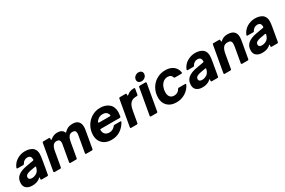

<svg xmlns="http://www.w3.org/2000/svg" viewBox="127 -2064 4993 3362"><g transform="rotate(-30 2623.0 -383.0)"><path d="M11 -121Q11 -216 73 -266Q135 -316 245 -335L392 -361Q409 -364 409 -373V-385Q409 -419 395 -436Q377 -460 333 -460Q302 -460 274 -442.5Q246 -425 230 -394Q224 -380 210 -380H97Q89 -380 84.5 -383.5Q80 -387 80 -393Q80 -395 82 -401Q118 -487 193.5 -531.5Q269 -576 355 -576Q405 -576 448 -562Q491 -548 518 -520Q558 -479 558 -404Q558 -361 543 -280L497 -16Q494 0 478 0H362Q354 0 349.5 -5.5Q345 -11 346 -20L349 -34Q350 -38 350 -43Q350 -52 345 -52Q341 -52 336 -46Q320 -30 300 -19Q250 12 169 12Q98 12 54.5 -22.5Q11 -57 11 -121ZM300 -120Q336 -136 355.5 -162.5Q375 -189 386 -232L387 -238Q387 -246 382 -249Q377 -252 369 -250L268 -232Q219 -223 192 -204.5Q165 -186 165 -152Q165 -129 183 -117Q201 -105 231 -105Q266 -105 300 -120Z M759 -16Q756 0 740 0H624Q615 0 610.5 -5.5Q606 -11 608 -20L701 -548Q704 -564 720 -564H836Q845 -564 849 -558.5Q853 -553 852 -544L850 -533L849 -527Q849 -517 856 -517Q861 -517 869 -523Q930 -576 1006 -576Q1055 -576 1087 -559Q1119 -542 1132 -509Q1135 -499 1141 -499Q1146 -499 1150 -505Q1182 -541 1222 -558.5Q1262 -576 1313 -576Q1391 -576 1428.5 -537.5Q1466 -499 1466 -428Q1466 -396 1461 -371L1399 -16Q1396 0 1380 0H1264Q1255 0 1250.5 -5.5Q1246 -11 1248 -20L1307 -355Q1310 -373 1310 -388Q1310 -422 1293.5 -437.5Q1277 -453 1244 -453Q1194 -453 1168.5 -417Q1143 -381 1131 -312L1079 -16Q1076 0 1060 0H945Q936 0 931.5 -5.5Q927 -11 928 -20L987 -355Q990 -373 990 -387Q990 -453 923 -453Q873 -453 847.5 -415.5Q822 -378 811 -312Z M1529 -220Q1529 -315 1574.5 -397Q1620 -479 1699 -527.5Q1778 -576 1873 -576Q1979 -576 2047.5 -519.5Q2116 -463 2116 -350Q2115 -324 2107 -267Q2104 -250 2088 -250H1705Q1695 -250 1691 -247Q1687 -244 1687 -237Q1687 -182 1717.5 -150.5Q1748 -119 1804 -119Q1841 -119 1872 -136Q1903 -153 1923 -181Q1931 -192 1946 -192H2060Q2071 -192 2075.5 -187Q2080 -182 2076 -175Q2031 -91 1954.5 -39.5Q1878 12 1774 12Q1698 12 1643 -17Q1588 -46 1558.5 -98.5Q1529 -151 1529 -220ZM1949 -361Q1958 -361 1963 -366Q1968 -371 1967 -379Q1961 -397 1955 -406Q1943 -432 1917.5 -445Q1892 -458 1858 -458Q1789 -458 1746 -412Q1732 -399 1721 -381Q1718 -377 1718 -373Q1718 -368 1723 -364.5Q1728 -361 1736 -361Z M2172 0Q2163 0 2158.5 -5.5Q2154 -11 2156 -20L2249 -548Q2252 -564 2268 -564H2384Q2393 -564 2397 -558.5Q2401 -553 2400 -544L2398 -535L2397 -529Q2397 -519 2404 -519Q2409 -519 2417 -525Q2447 -553 2481.5 -564.5Q2516 -576 2560 -576Q2568 -576 2572.5 -570.5Q2577 -565 2575 -556L2556 -447Q2553 -431 2537 -431H2522Q2456 -431 2418 -399Q2391 -377 2374.5 -341Q2358 -305 2348 -249L2307 -16Q2304 0 2288 0Z M2708 -16Q2705 0 2689 0H2573Q2564 0 2559.5 -5.5Q2555 -11 2557 -20L2650 -548Q2653 -564 2669 -564H2785Q2793 -564 2797.5 -558.5Q2802 -553 2801 -544ZM2662 -681Q2662 -723 2693.5 -750.5Q2725 -778 2767 -778Q2800 -778 2821 -759.5Q2842 -741 2842 -711Q2842 -668 2811 -641Q2780 -614 2738 -614Q2705 -614 2683.5 -632.5Q2662 -651 2662 -681Z M2843 -220Q2843 -318 2888 -399.5Q2933 -481 3012.5 -528.5Q3092 -576 3190 -576Q3288 -576 3350 -528.5Q3412 -481 3424 -399V-395Q3424 -380 3407 -380H3277Q3261 -380 3257 -396Q3241 -454 3168 -454Q3117 -454 3078.5 -423Q3040 -392 3020 -341.5Q3000 -291 3000 -236Q3000 -177 3028.5 -144Q3057 -111 3108 -111Q3188 -111 3224 -179Q3230 -192 3244 -192H3371Q3381 -192 3385.5 -186Q3390 -180 3386 -172Q3345 -86 3264.5 -37Q3184 12 3086 12Q2973 12 2908 -51Q2843 -114 2843 -220Z M3451 -121Q3451 -216 3513 -266Q3575 -316 3685 -335L3832 -361Q3849 -364 3849 -373V-385Q3849 -419 3835 -436Q3817 -460 3773 -460Q3742 -460 3714 -442.5Q3686 -425 3670 -394Q3664 -380 3650 -380H3537Q3529 -380 3524.5 -383.5Q3520 -387 3520 -393Q3520 -395 3522 -401Q3558 -487 3633.5 -531.5Q3709 -576 3795 -576Q3845 -576 3888 -562Q3931 -548 3958 -520Q3998 -479 3998 -404Q3998 -361 3983 -280L3937 -16Q3934 0 3918 0H3802Q3794 0 3789.5 -5.5Q3785 -11 3786 -20L3789 -34Q3790 -38 3790 -43Q3790 -52 3785 -52Q3781 -52 3776 -46Q3760 -30 3740 -19Q3690 12 3609 12Q3538 12 3494.5 -22.5Q3451 -57 3451 -121ZM3740 -120Q3776 -136 3795.5 -162.5Q3815 -189 3826 -232L3827 -238Q3827 -246 3822 -249Q3817 -252 3809 -250L3708 -232Q3659 -223 3632 -204.5Q3605 -186 3605 -152Q3605 -129 3623 -117Q3641 -105 3671 -105Q3706 -105 3740 -120Z M4199 -16Q4196 0 4180 0H4064Q4055 0 4050.5 -5.5Q4046 -11 4048 -20L4141 -548Q4144 -564 4160 -564H4276Q4285 -564 4289 -558.5Q4293 -553 4292 -544L4290 -533L4289 -527Q4289 -518 4296 -518Q4301 -518 4309 -524Q4340 -552 4373.5 -564Q4407 -576 4446 -576Q4616 -576 4616 -425Q4616 -404 4612 -376.5Q4608 -349 4603 -320L4549 -16Q4546 0 4530 0H4415Q4406 0 4401.5 -5.5Q4397 -11 4399 -20L4452 -322Q4458 -357 4458 -380Q4458 -419 4440 -436Q4422 -453 4382 -453Q4322 -453 4292.5 -416Q4263 -379 4249 -302Z M4661 -121Q4661 -216 4723 -266Q4785 -316 4895 -335L5042 -361Q5059 -364 5059 -373V-385Q5059 -419 5045 -436Q5027 -460 4983 -460Q4952 -460 4924 -442.5Q4896 -425 4880 -394Q4874 -380 4860 -380H4747Q4739 -380 4734.5 -383.5Q4730 -387 4730 -393Q4730 -395 4732 -401Q4768 -487 4843.5 -531.5Q4919 -576 5005 -576Q5055 -576 5098 -562Q5141 -548 5168 -520Q5208 -479 5208 -404Q5208 -361 5193 -280L5147 -16Q5144 0 5128 0H5012Q5004 0 4999.5 -5.5Q4995 -11 4996 -20L4999 -34Q5000 -38 5000 -43Q5000 -52 4995 -52Q4991 -52 4986 -46Q4970 -30 4950 -19Q4900 12 4819 12Q4748 12 4704.5 -22.5Q4661 -57 4661 -121ZM4950 -120Q4986 -136 5005.5 -162.5Q5025 -189 5036 -232L5037 -238Q5037 -246 5032 -249Q5027 -252 5019 -250L4918 -232Q4869 -223 4842 -204.5Q4815 -186 4815 -152Q4815 -129 4833 -117Q4851 -105 4881 -105Q4916 -105 4950 -120Z"/></g></svg>

Font: Open Sauce Two ExtraBold Italic
Style: Regular
Weight: 800
Italic angle: -10°
Designer: Alfredo Marco Pradil
Foundry: Creative Sauce Fz LLC
Version: Version 1.477